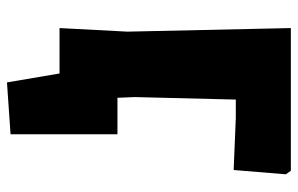

<svg xmlns="http://www.w3.org/2000/svg" viewBox="-168 -518 834 537"><g transform="rotate(90 248.5 -250.0)"><path d="M252 -210 259 -493H311L456 -487L468 -633L458 -647H59L69 -190L59 0H186L211 147L356 137V-162H254Z"/></g></svg>

Font: Luna Sans Black
Style: Regular
Weight: 900
Designer: Juan Pablo del Peral
Foundry: Huerta Tipografica
Version: Version 2.001; ttfautohint (v1.5)